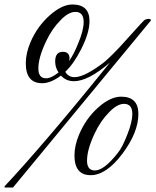

<svg xmlns="http://www.w3.org/2000/svg" viewBox="-53 -752 694 856"><path d="M-32 84 -33 79Q47 -6 165 -144Q283 -282 437 -473Q340 -390 277 -390Q241 -390 219 -415Q173 -381 135 -381Q62 -381 62 -470Q62 -515 83 -564Q113 -634 168 -683Q223 -732 270 -732Q346 -732 346 -658Q346 -606 309 -533Q275 -466 238 -432Q252 -408 279 -408Q325 -408 413 -476Q425 -486 451 -511.5Q477 -537 515 -580Q589 -663 593 -664Q597 -666 608 -668Q620 -668 620 -661L5 84ZM152 -403Q176 -403 208 -429Q200 -441 196.5 -453Q193 -465 193 -478Q193 -521 227 -521Q257 -521 257 -491Q257 -488 255 -480Q265 -494 275 -513Q285 -532 295 -557Q320 -616 320 -654Q320 -699 283 -699Q252 -699 216 -661Q179 -624 152 -567Q118 -495 118 -447Q118 -403 152 -403ZM351 29Q279 29 279 -59Q279 -104 300 -153Q330 -224 385 -273Q439 -321 487 -321Q564 -321 564 -244Q564 -162 493 -67Q421 29 351 29ZM370 8Q411 8 472 -70Q483 -83 493.5 -104Q504 -125 515 -153Q537 -209 537 -244Q537 -289 500 -289Q469 -289 433 -251Q396 -214 369 -157Q335 -85 335 -36Q335 8 370 8Z"/></svg>

Font: Carattere
Style: Regular
Weight: 400
Designer: Robert E. Leuschke
Foundry: Robert E. Leuschke
Version: Version 1.010; ttfautohint (v1.8.3)